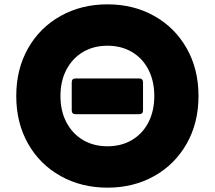

<svg xmlns="http://www.w3.org/2000/svg" viewBox="-20 -808 993 886"><path d="M55 -365Q55 -489 109.5 -585Q164 -681 260 -734.5Q356 -788 476 -788Q596 -788 691.5 -734.5Q787 -681 841.5 -585Q896 -489 896 -365Q896 -241 841.5 -145Q787 -49 691.5 4.5Q596 58 476 58Q356 58 260 4.5Q164 -49 109.5 -145Q55 -241 55 -365ZM640 -428V-299Q640 -281 622 -281H329Q311 -281 311 -299V-428Q311 -446 329 -446H622Q640 -446 640 -428ZM476 -133Q540 -133 589 -162Q638 -191 665 -243.5Q692 -296 692 -365Q692 -434 665 -486.5Q638 -539 589 -568Q540 -597 476 -597Q412 -597 363 -568Q314 -539 286.5 -486.5Q259 -434 259 -365Q259 -296 286.5 -243.5Q314 -191 363 -162Q412 -133 476 -133Z"/></svg>

Font: LINE Seed JP_TTF ExtraBold
Style: Regular
Weight: 800
Designer: LY Corporation & Fontrix & Fontworks
Version: Version 1.015